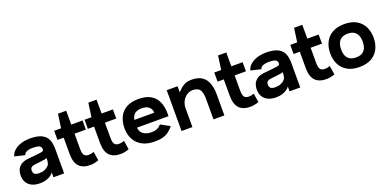

<svg xmlns="http://www.w3.org/2000/svg" viewBox="-9 -1433 4452 2210"><g transform="rotate(-20 2217.5 -328.5)"><path d="M219.7 12.7Q156 12.7 115.2 -8.5Q74.3 -29.7 55 -65Q35.7 -100.3 35.7 -142V-157Q35.7 -183 47.3 -214Q59 -245 91.2 -269.5Q123.3 -294 184.7 -300L302.7 -312Q349.3 -316.7 363.8 -322.5Q378.3 -328.3 378.3 -344.3Q378.3 -378.3 352 -389.3Q325.7 -400.3 278.3 -400.3Q249 -400.3 225.5 -395.7Q202 -391 186.5 -380.5Q171 -370 166 -350.3L41 -380Q51.7 -416.7 76.8 -442.2Q102 -467.7 136.3 -483.7Q170.7 -499.7 210.3 -506.5Q250 -513.3 289.3 -512.7Q379 -510.7 427.8 -484.2Q476.7 -457.7 495.5 -412Q514.3 -366.3 514.3 -305V0H383.7V-59.7Q373 -41.7 349.2 -25.2Q325.3 -8.7 291.8 2Q258.3 12.7 219.7 12.7ZM246.7 -100Q288 -100.3 316.7 -113Q345.3 -125.7 361.2 -143.5Q377 -161.3 378.7 -177.3Q382.3 -190.3 383.5 -206.3Q384.7 -222.3 384.3 -236.7Q377 -230 358 -226.8Q339 -223.7 306 -219.7L233 -211.7Q202.3 -208.3 188.5 -195.3Q174.7 -182.3 174.7 -161.7V-156.3Q174.7 -140 180.8 -127Q187 -114 202.7 -107Q218.3 -100 246.7 -100Z M935 -7.8Q926 -3 910.5 1.3Q895 5.7 878.3 8.8Q861.7 12 848 12.7Q749.7 17.3 699.8 -31.3Q650 -80 650 -186V-388.3H574V-500H658.7L682.4 -669.7H783V-500H921.7V-388.3H783V-201.3Q783 -139.3 805 -118.8Q827 -98.3 876.3 -105Q890.3 -106.3 901.1 -110.8Q911.9 -115.3 917.7 -116.7Z M1307 -7.8Q1298 -3 1282.5 1.3Q1267 5.7 1250.3 8.8Q1233.7 12 1220 12.7Q1121.7 17.3 1071.8 -31.3Q1022 -80 1022 -186V-388.3H946V-500H1030.7L1054.4 -669.7H1155V-500H1293.7V-388.3H1155V-201.3Q1155 -139.3 1177 -118.8Q1199 -98.3 1248.3 -105Q1262.3 -106.3 1273.1 -110.8Q1283.9 -115.3 1289.7 -116.7Z M1868.3 -208H1482.3Q1485.3 -155.7 1523.7 -128.3Q1562 -101 1622.3 -101Q1657 -101 1679.7 -108.5Q1702.3 -116 1717 -127.8Q1731.7 -139.7 1743.3 -151.7L1853.7 -91.7Q1826.7 -58.3 1796.8 -35.2Q1767 -12 1725.7 0.3Q1684.3 12.7 1622.3 12.7Q1530.3 12.7 1468.3 -21.3Q1406.3 -55.3 1375.3 -114.7Q1344.3 -174 1344.3 -250Q1344.3 -325 1372.2 -384.5Q1400 -444 1458.5 -478.3Q1517 -512.7 1609 -512.7Q1701.3 -512.7 1758.5 -478.3Q1815.7 -444 1842 -384.5Q1868.3 -325 1868.3 -250ZM1484.3 -302H1728Q1727.3 -343.7 1697.3 -371.3Q1667.3 -399 1609 -399Q1551 -399 1521.2 -373.3Q1491.3 -347.7 1484.3 -302Z M2342.3 4V-249.7Q2342.3 -320.3 2319.3 -357.5Q2296.3 -394.7 2230 -394.7Q2189.7 -394.7 2156.3 -371.5Q2123 -348.3 2103.5 -309.7Q2084 -271 2084 -224V4H1951V-496H2084V-422.7Q2103 -443.3 2127 -464Q2151 -484.7 2182.7 -498.3Q2214.3 -512 2257.3 -512Q2340 -512 2387.8 -478.7Q2435.7 -445.3 2455.7 -386.8Q2475.7 -328.3 2475.7 -252.7V4Z M2896 -7.8Q2887 -3 2871.5 1.3Q2856 5.7 2839.3 8.8Q2822.7 12 2809 12.7Q2710.7 17.3 2660.8 -31.3Q2611 -80 2611 -186V-388.3H2535V-500H2619.7L2643.4 -669.7H2744V-500H2882.7V-388.3H2744V-201.3Q2744 -139.3 2766 -118.8Q2788 -98.3 2837.3 -105Q2851.3 -106.3 2862.1 -110.8Q2872.9 -115.3 2878.7 -116.7Z M3111.7 12.7Q3048 12.7 3007.2 -8.5Q2966.3 -29.7 2947 -65Q2927.7 -100.3 2927.7 -142V-157Q2927.7 -183 2939.3 -214Q2951 -245 2983.2 -269.5Q3015.3 -294 3076.7 -300L3194.7 -312Q3241.3 -316.7 3255.8 -322.5Q3270.3 -328.3 3270.3 -344.3Q3270.3 -378.3 3244 -389.3Q3217.7 -400.3 3170.3 -400.3Q3141 -400.3 3117.5 -395.7Q3094 -391 3078.5 -380.5Q3063 -370 3058 -350.3L2933 -380Q2943.7 -416.7 2968.8 -442.2Q2994 -467.7 3028.3 -483.7Q3062.7 -499.7 3102.3 -506.5Q3142 -513.3 3181.3 -512.7Q3271 -510.7 3319.8 -484.2Q3368.7 -457.7 3387.5 -412Q3406.3 -366.3 3406.3 -305V0H3275.7V-59.7Q3265 -41.7 3241.2 -25.2Q3217.3 -8.7 3183.8 2Q3150.3 12.7 3111.7 12.7ZM3138.7 -100Q3180 -100.3 3208.7 -113Q3237.3 -125.7 3253.2 -143.5Q3269 -161.3 3270.7 -177.3Q3274.3 -190.3 3275.5 -206.3Q3276.7 -222.3 3276.3 -236.7Q3269 -230 3250 -226.8Q3231 -223.7 3198 -219.7L3125 -211.7Q3094.3 -208.3 3080.5 -195.3Q3066.7 -182.3 3066.7 -161.7V-156.3Q3066.7 -140 3072.8 -127Q3079 -114 3094.7 -107Q3110.3 -100 3138.7 -100Z M3827 -7.8Q3818 -3 3802.5 1.3Q3787 5.7 3770.3 8.8Q3753.7 12 3740 12.7Q3641.7 17.3 3591.8 -31.3Q3542 -80 3542 -186V-388.3H3466V-500H3550.7L3574.4 -669.7H3675V-500H3813.7V-388.3H3675V-201.3Q3675 -139.3 3697 -118.8Q3719 -98.3 3768.3 -105Q3782.3 -106.3 3793.1 -110.8Q3803.9 -115.3 3809.7 -116.7Z M4130.5 12.7Q4041.7 12.7 3982.5 -21.3Q3923.3 -55.3 3893.8 -114.7Q3864.3 -174 3864.3 -250Q3864.3 -325 3893.8 -384.5Q3923.3 -444 3982.6 -478.3Q4041.9 -512.7 4130.7 -512.7Q4219.1 -512.7 4278.4 -478.3Q4337.7 -444 4367 -384.5Q4396.3 -325 4396.3 -250Q4396.3 -174 4367 -114.7Q4337.7 -55.3 4278.4 -21.3Q4219.1 12.7 4130.5 12.7ZM4130.6 -104.7Q4174.3 -104.7 4203.5 -120.8Q4232.7 -137 4247.5 -169.2Q4262.3 -201.3 4262.3 -250Q4262.3 -297.7 4247.5 -329.8Q4232.7 -362 4203.4 -378.7Q4174.1 -395.3 4130.6 -395.3Q4087 -395.3 4057.3 -378.7Q4027.7 -362 4012.8 -329.8Q3998 -297.7 3998 -250Q3998 -201.3 4012.8 -169.2Q4027.7 -137 4057.2 -120.8Q4086.8 -104.7 4130.6 -104.7Z"/></g></svg>

Font: Nata Sans
Style: Regular
Weight: 400
Designer: Daniel Uzquiano Cruz
Version: Version 1.001